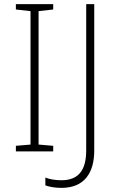

<svg xmlns="http://www.w3.org/2000/svg" viewBox="-20 -734 574 931"><path d="M238 0V-27L167 -33V-680L238 -688V-714H57V-688L128 -680V-33L57 -27V0ZM278 177C390 177 437 103 437 -4V-714H398V-5C398 86 365 140 278 140C248 140 219 135 200 127V165C218 171 242 177 278 177Z"/></svg>

Font: Noto Sans Gurmukhi ExtraLight
Style: Regular
Weight: 200
Designer: Jelle Bosma - Monotype Design Team
Foundry: Monotype Imaging Inc.
Version: Version 2.004